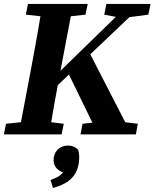

<svg xmlns="http://www.w3.org/2000/svg" viewBox="-44 -677 779 967"><path d="M-24.5 0H266.3L277.2 -53.6L155.3 -68.6H127.3L-13.6 -53.6L-24.5 0ZM49.8 0H203.5C220.2 -103 238.9 -207 258.7 -310.7L324.5 -657.1H170.1C153.3 -554.1 135.3 -450.1 115.6 -347.1L49.8 0ZM86.1 -603.2 222.1 -588.2H250.4L386.6 -603.2L397.8 -657.1H97L86.1 -603.2ZM158.1 -163.8 677.8 -657.1H606.3L205 -266.5L169.7 -232.4H156.9L158.1 -163.8ZM450.2 0H618.4L400.7 -423L295.1 -318.2L450.2 0ZM361.5 0H640.2L650.2 -53.6L526 -68.6H502.7L371.5 -53.6L361.5 0ZM481 -603.2 560.4 -588.2H588.8L703.2 -603.2L714.3 -657.1H491.9L481 -603.2ZM355 112.7C355 101 353.3 90.4 350 78.7C337.2 63.5 319.6 56.1 300 56.1C250.1 56.1 225.7 93 225.7 128.4C225.7 160.6 243.8 185.3 293.8 198.5L291 165.1C270.1 200.7 260 211.4 210.6 229.6L222.8 269.7C309.3 245.9 355 202 355 112.7Z"/></svg>

Font: Source Serif 4 Variable
Style: Italic
Weight: 400
Italic angle: -12°
Designer: Frank Grießhammer
Foundry: Adobe Systems Incorporated
Version: Version 4.004;hotconv 1.0.116;makeotfexe 2.5.65601